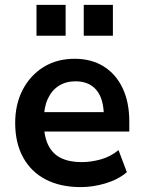

<svg xmlns="http://www.w3.org/2000/svg" viewBox="-20 -754 588 784"><path d="M310 10Q226 10 166 -21.5Q106 -53 74 -112Q42 -171 42 -252Q42 -328 72.5 -387Q103 -446 157.5 -480Q212 -514 285 -514Q353 -514 403 -483Q453 -452 480.5 -394.5Q508 -337 508 -257V-217H142V-296H420L404 -279Q404 -350 374 -386Q344 -422 288 -422Q249 -422 220 -403.5Q191 -385 175 -350Q159 -315 159 -265V-255Q159 -199 176.5 -162.5Q194 -126 228.5 -109Q263 -92 313 -92Q351 -92 391 -103Q431 -114 464 -141L498 -51Q463 -21 411.5 -5.5Q360 10 310 10ZM322 -608V-734H441V-608ZM129 -608V-734H248V-608Z"/></svg>

Font: Nunitoga
Style: Bold
Weight: 700
Designer: Vernon Adams
Foundry: Vernon Adams
Version: Version 1.0